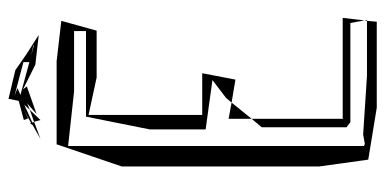

<svg xmlns="http://www.w3.org/2000/svg" viewBox="-247 -642 905 451"><g transform="rotate(-90 205.5 -416.5)"><path d="M115 -16 93 -12 88 -14V-709L216 -695H358V-667H157L127 -517V-386L243 -370L201 -338L190 -325L244 -316L259 -394H161V-661L249 -642H359L382 -725L287 -736H92L40 -583V-119L56 -4L178 16H380L382 -7H253ZM153 -64 152 -62V-278L132 -254V-55L144 -46H377L383 -13L389 -64ZM152 -332 190 -325 152 -278ZM384 -7H382L383 -13ZM305 -806 266 -833 199 -849 194 -825 149 -813 153 -803 173 -813 142 -796V-799L137 -792L126 -786L135 -790L126 -786L105 -774L145 -789L143 -793L185 -812L173 -799L188 -805L163 -783L228 -806L221 -815L279 -786L349 -778L305 -806ZM224 -828 206 -835 285 -814V-800L208 -821ZM145 -789 173 -799 149 -774ZM323 -791 326 -789 300 -796ZM126 -786 119 -783Z"/></g></svg>

Font: Quebrada
Style: Regular
Weight: 400
Designer: deFharo
Foundry: deFharo
Version: Version 1.034 2012